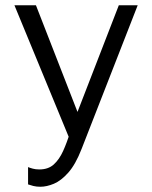

<svg xmlns="http://www.w3.org/2000/svg" viewBox="-20 -519 580 732"><path d="M134 193Q119 193 107 190Q95 187 87 184V118Q94 121 105 124Q116 127 130 127Q164 127 185 108Q206 89 220.5 57Q235 25 247 -14V15L35 -499H117L283 -73H268L433 -499H505L291 49Q268 108 240.5 139Q213 170 185.5 181.5Q158 193 134 193Z"/></svg>

Font: Maven Pro
Style: Regular
Weight: 400
Designer: Joe Prince
Foundry: Joe Prince
Version: Version 2.103